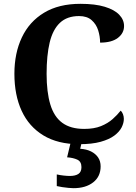

<svg xmlns="http://www.w3.org/2000/svg" viewBox="-20 -744 709 1004"><path d="M394.1 10Q282.3 10 206.8 -36Q131.2 -82 93.2 -164.5Q55.3 -247 55.3 -358Q55.3 -466 94.4 -548.5Q133.5 -631 210.5 -677.5Q287.5 -724 400.6 -724Q477.3 -724 527.8 -708.6Q578.3 -693.3 603.5 -666.9Q628.7 -640.5 628.7 -607.9Q628.7 -570.7 596.5 -545.9Q564.2 -521.1 503.4 -521.1Q503.4 -553.9 493.3 -585.7Q483.2 -617.5 459.1 -638.7Q435.1 -660 393.4 -660Q330.6 -660 293.3 -624.6Q256 -589.3 239.8 -521.9Q223.7 -454.5 223.7 -358Q223.7 -262 243.2 -197.6Q262.6 -133.2 306 -101.5Q349.4 -69.9 420.1 -69.9Q472 -69.9 508 -84.5Q544 -99.1 569 -121.3Q593.9 -143.4 610.9 -165.4Q618.4 -159.2 623 -147.1Q627.6 -135 627.6 -122.3Q627.6 -101 616.1 -78Q604.5 -55 577.9 -35Q551.4 -15.1 506.2 -2.5Q461.1 10 394.1 10ZM364.4 240Q354.4 240 338.3 238.5Q322.3 237 305.6 234.5Q288.9 232 276.9 229V168.1Q294.9 172.1 313.4 174.1Q331.9 176.1 344.9 176.1Q373.9 176.1 389.9 165.6Q405.9 155 405.9 130Q405.9 101 384.4 90.9Q362.9 80.9 330.9 78.6L351.9 -9H409.4L399.4 34Q432.4 36 456.2 48Q480 60 493.1 79.5Q506.2 99 506.2 126Q506.2 179 467.3 209.5Q428.4 240 364.4 240Z"/></svg>

Font: Noto Serif Ethiopic
Style: Regular
Weight: 400
Designer: Monotype Design Team
Foundry: Monotype Imaging Inc.
Version: Version 2.102